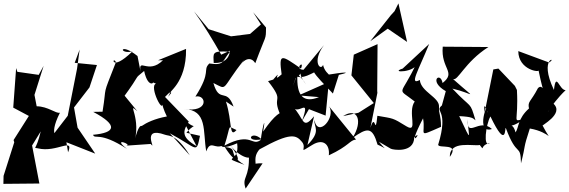

<svg xmlns="http://www.w3.org/2000/svg" viewBox="-27 -863 3352 1131"><path d="M361 -44 293 -53 534 42 430 -111 409 -230 500 -348 544 -480 413 -493 442 -571 427 -459 372 -181 285 -68C333 -63 249 -46 326 -199C301 -193 257 -236 189 -237L176 -304L230 -475L201 -422L75 -440L68 -462L51 -229L143 -180L53 -38L57 -25L-6 173L-7 220L205 218L162 -6L213 -89C185 30 165 3 197 11C306 38 411 -57 374 34Z M783 -533C676 -618 671 -541 753 -560C621 -432 634 -539 656 -497C570 -277 605 -377 577 -205L522 -204C671 -125 654 -81 521 -69C533 -39 557 -92 721 14C627 -59 758 -10 716 -5L861 -15C900 32 796 -123 946 -69C970 -60 1011 -75 1091 52L973 -78C1139 11 1128 47 1151 -63L1071 -81C1139 -162 1127 -69 1033 -190L1131 -2C1037 -56 1051 -92 1085 -147L945 -292C1017 -368 928 -246 982 -316C953 -318 1072 -366 1069 -575L904 -508H933C845 -421 787 -528 801 -441ZM892 -370C847 -357 944 -167 929 -271C926 -246 937 -216 956 -177C812 -151 757 -78 817 -114C796 -141 779 -92 759 -8C813 -168 714 -268 782 -208L690 -320C693 -304 683 -322 691 -277C819 -451 751 -385 822 -445C848 -326 899 -388 861 -383Z M1510 -719 1446 -663 1334 -649 1202 -691 1116 -796C1176 -712 1227 -627 1276 -541L1338 -569C1312 -624 1365 -487 1232 -492C1230 -549 1217 -566 1327 -558C1280 -501 1296 -476 1206 -489C1164 -447 1221 -446 1124 -294C1189 -310 1208 -197 1056 -221C1197 -216 1167 -89 1188 29C1213 -43 1240 21 1287 -8C1278 -36 1242 37 1370 -19C1388 105 1263 52 1413 108C1303 42 1386 13 1297 3C1371 122 1413 92 1324 -13C1403 87 1474 72 1439 48C1445 189 1395 177 1420 248L1520 99C1401 96 1483 153 1448 174C1526 116 1417 64 1545 -19C1479 -17 1455 74 1526 -28C1462 -112 1402 -22 1513 -42C1455 7 1458 -92 1295 -5C1337 -136 1309 -121 1366 -97C1321 -47 1343 -142 1304 -265L1349 -235C1307 -351 1265 -250 1230 -374C1318 -331 1269 -330 1412 -513C1355 -421 1424 -570 1477 -491C1542 -666 1539 -624 1540 -701L1464 -791Z M1793 -220 1891 -182 1910 -380 1732 -301 1852 -291C1761 -254 1718 -297 1725 -425C1700 -363 1685 -320 1715 -403C1773 -442 1712 -447 1776 -366C1690 -499 1678 -363 1804 -427L1881 -465C1763 -483 1824 -428 1934 -312L1969 -422C2051 -441 2001 -439 1899 -422C1974 -393 1889 -414 1876 -481C1863 -442 1807 -498 1882 -598L1761 -452C1701 -454 1769 -516 1746 -459C1630 -539 1614 -554 1632 -425C1566 -366 1647 -469 1582 -394L1552 -385C1656 -252 1569 -309 1626 -183C1667 -148 1665 -295 1523 -88C1543 -200 1513 -107 1503 16C1685 -85 1717 -69 1752 -27C1784 11 1722 47 1812 -9C1876 -49 1917 -13 1910 52C2032 -5 2032 -37 2070 -41L1910 -238C1956 -176 1846 -47 1825 -156C1822 -112 1866 -91 1784 -9L1823 -178C1751 -91 1765 -170 1696 -236C1727 -175 1806 -303 1752 -150Z M2275 13C2284 19 2413 42 2413 -55C2477 -109 2354 50 2465 -166C2483 -70 2424 -52 2571 -116C2570 -192 2557 -189 2559 -234C2563 -290 2452 -322 2446 -392C2381 -357 2438 -448 2501 -604L2345 -459C2260 -432 2431 -435 2428 -494C2331 -284 2305 -353 2416 -265C2371 -204 2440 -75 2367 -119C2283 -171 2291 -164 2196 -181C2182 -49 2185 -209 2155 -110L2196 -316L2195 -327L2197 -603L2057 -541L2043 -419L2175 -256L2085 -199L1994 -179C2078 -234 2114 -151 2049 -50C2137 -112 2166 -118 2197 -11C2254 13 2251 28 2205 -28ZM2275 -773 2154 -620 2257 -694 2371 -616 2320 -843 2297 -797Z M2576 -242C2529 -202 2620 -224 2554 -10C2558 14 2683 -24 2623 61C2620 -39 2764 0 2799 -9C2832 33 2793 -5 2859 -21C2817 13 2835 -132 2862 -177C2962 32 2945 -125 2953 -108C3019 71 3039 -23 3042 99C3073 -22 3052 22 3094 -106C3222 -84 3227 -11 3170 -122C3151 -119 3305 -193 3230 -255C3169 -140 3207 -238 3305 -332C3267 -331 3249 -445 3236 -333C3143 -529 3262 -526 3207 -495L3026 -562C3027 -449 3157 -434 3145 -450C3181 -274 3176 -378 3142 -344C3099 -261 3080 -267 3089 -224C3022 -164 3030 -113 3010 -83C2989 -163 2949 -84 3061 -162C2986 -147 3029 -136 3018 -333L3006 -357L2909 -459L2879 -454L2828 -201C2814 -297 2859 -166 2842 -208C2852 -291 2768 -70 2871 -103C2795 -172 2723 -43 2728 -160C2731 -64 2760 -4 2678 -179C2760 -175 2760 -165 2774 -154C2739 -272 2756 -215 2638 -341C2761 -313 2792 -263 2641 -398C2669 -381 2709 -496 2850 -586L2581 -588C2569 -457 2663 -439 2580 -374C2568 -444 2494 -386 2599 -326Z"/></svg>

Font: Asimov Silicon
Style: Regular
Weight: 400
Designer: Google
Version: Version 2.000980; 2014